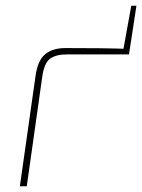

<svg xmlns="http://www.w3.org/2000/svg" viewBox="-20 -647 494 667"><path d="M207 -480Q265 -480 319.5 -479.5Q374 -479 431 -477L428 -458H212Q175 -458 154.5 -443.5Q134 -429 127 -382L73 0H49L104 -387Q112 -439 138 -459.5Q164 -480 207 -480ZM454 -627 431 -477 406 -461 436 -627Z"/></svg>

Font: Exo 2 Thin
Style: Italic
Weight: 250
Italic angle: -8°
Designer: Natanael Gama
Foundry: Natanael Gama
Version: Version 2.010